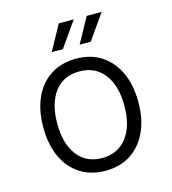

<svg xmlns="http://www.w3.org/2000/svg" viewBox="-110 -816 820 917"><g transform="rotate(-15 300.0 -357.0)"><path d="M300 12Q228 12 175 -22Q122 -56 93.5 -118Q65 -180 65 -265Q65 -350 93.5 -412Q122 -474 175 -508Q228 -542 300 -542Q372 -542 424.5 -508Q477 -474 506 -412Q535 -350 535 -265Q535 -180 506 -118Q477 -56 424.5 -22Q372 12 300 12ZM300 -51Q378 -51 422 -108.5Q466 -166 466 -265Q466 -365 422 -422Q378 -479 300 -479Q221 -479 177.5 -422Q134 -365 134 -265Q134 -166 177.5 -108.5Q221 -51 300 -51ZM197 -602 265 -726H339L252 -602ZM335 -602 403 -726H477L390 -602Z"/></g></svg>

Font: Geist Mono Light
Style: Regular
Weight: 300
Monospace: yes
Designer: Basement.studio, Andrés Briganti, Mateo Zaragoza
Foundry: Basement.studio, Vercel, Andrés Briganti, Guido Ferreyra, Mateo Zaragoza
Version: Version 1.500; ttfautohint (v1.8.4.7-5d5b)